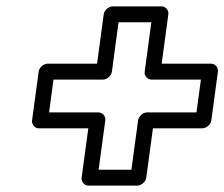

<svg xmlns="http://www.w3.org/2000/svg" viewBox="-20 -716 705 603"><path d="M392.7 -183H289.7L310.7 -338C312.7 -353.1 299.8 -363 289.1 -363H134.1L148 -466H303C318.1 -466 329.9 -480.3 331.4 -491L352.3 -646H455.3L434.4 -491C432.3 -475.9 445.3 -466 456 -466H611L597.1 -363H442.1C426.9 -363 415.2 -348.7 413.7 -338ZM411 -133C421.7 -133 437.3 -142.9 439.4 -158L460.3 -313H615.3C626 -313 641.7 -322.9 643.7 -338L664.4 -491C665.8 -501.7 657.9 -516 642.8 -516H487.8L508.7 -671C510.2 -681.7 502.2 -696 487.1 -696H334.1C323.4 -696 307.8 -686.1 305.7 -671L284.8 -516H129.8C119 -516 103.4 -506.1 101.4 -491L80.7 -338C79.2 -327.3 87.2 -313 102.3 -313H257.3L236.4 -158C234.9 -147.3 242.8 -133 258 -133Z"/></svg>

Font: Hussar Techniczny
Style: Bold 
Weight: 700
Foundry: Cannot Into Space Fonts
Version: Version 0.77